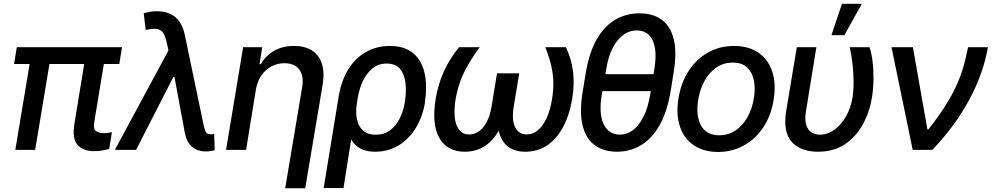

<svg xmlns="http://www.w3.org/2000/svg" viewBox="-20 -797 5273 1021"><path d="M628.9 -545.9 614.3 -456.5H54.7L69.3 -545.9ZM257.8 -545.9 167 0H61.5L152.3 -545.9ZM442.4 -545.9H546.9L481 -146.5Q474.6 -110.4 491.2 -99.6Q507.8 -88.9 531.7 -88.9Q543.5 -88.9 555.2 -90.8Q566.9 -92.8 575.2 -94.2L560.5 -4.9Q545.9 -1.5 525.6 2.7Q505.4 6.8 479.5 6.8Q422.4 6.8 392.3 -26.6Q362.3 -60.1 376 -140.6Z M1074.2 8.3Q1030.3 8.3 1001.5 -16.1Q972.7 -40.5 962.9 -90.3L900.4 -427.7L878.4 -517.1L866.7 -570.3Q858.9 -606 846.4 -623.3Q834 -640.6 812.3 -643.3Q790.5 -646 754.9 -637.7L744.1 -726.1Q755.4 -730 773.7 -733.6Q792 -737.3 813.5 -737.3Q875.5 -737.3 912.8 -705.6Q950.2 -673.8 962.9 -610.4L1063.5 -128.9Q1067.9 -109.4 1074 -96.2Q1080.1 -83 1100.6 -82.5Q1111.3 -83 1119.1 -84.5L1121.6 2.4Q1110.8 4.9 1098.1 6.6Q1085.4 8.3 1074.2 8.3ZM590.8 0 901.4 -576.2 924.3 -387.7H901.9L703.6 0Z M1341.3 -323.7 1288.6 0H1182.1L1272.9 -545.9H1374.5L1359.9 -456.1H1367.2Q1392.6 -500.5 1437.5 -526.6Q1482.4 -552.7 1543.9 -552.7Q1599.6 -552.7 1637.5 -529.5Q1675.3 -506.3 1690.9 -460.4Q1706.5 -414.6 1695.8 -346.7L1603 204.1H1496.6L1586.9 -334Q1596.7 -393.1 1571.8 -426.8Q1546.9 -460.4 1492.2 -460.9Q1456.1 -460.9 1424.6 -444.6Q1393.1 -428.2 1371.3 -397.9Q1349.6 -367.7 1341.3 -323.7Z M1701.2 203.1 1780.8 -283.2Q1795.9 -372.6 1835 -432.6Q1874 -492.7 1930.2 -522.7Q1986.3 -552.7 2052.7 -552.7Q2111.3 -552.7 2151.4 -531.2Q2191.4 -509.8 2214.1 -470.5Q2236.8 -431.2 2243.2 -377.2Q2249.5 -323.2 2240.2 -258.3L2239.3 -248.5Q2226.1 -172.4 2189.7 -114.3Q2153.3 -56.2 2098.6 -23.2Q2043.9 9.8 1975.6 9.8Q1918 9.8 1883.8 -15.1Q1849.6 -40 1832.8 -85.2Q1815.9 -130.4 1808.6 -191.4L1877.4 -246.1Q1873 -220.7 1874.5 -191.9Q1876 -163.1 1886.2 -137.7Q1896.5 -112.3 1918.7 -96.4Q1940.9 -80.6 1978 -80.6Q2022.9 -80.6 2054.4 -104.2Q2085.9 -127.9 2105.2 -166.3Q2124.5 -204.6 2131.8 -248.5L2133.8 -258.3Q2141.6 -314.9 2135.5 -360.4Q2129.4 -405.8 2105.7 -432.4Q2082 -459 2036.1 -459Q1991.7 -459 1960 -432.6Q1928.2 -406.2 1909.2 -365Q1890.1 -323.7 1882.8 -278.8L1806.6 203.1Z M2420.9 -545.9H2531.2Q2489.3 -488.8 2463.6 -442.4Q2438 -396 2424.1 -354.5Q2410.2 -313 2402.8 -270Q2388.7 -181.2 2407.7 -131.6Q2426.8 -82 2475.1 -82Q2517.6 -82 2550 -120.8Q2582.5 -159.7 2594.7 -234.4L2623 -407.2H2704.6L2676.8 -239.3Q2663.6 -161.1 2633.5 -105.2Q2603.5 -49.3 2557.6 -19.8Q2511.7 9.8 2451.7 9.8Q2357.4 9.8 2315.9 -64Q2274.4 -137.7 2297.4 -275.4Q2310.1 -349.6 2340.6 -417.2Q2371.1 -484.9 2420.9 -545.9ZM2879.9 -545.9H2989.3Q3018.6 -484.9 3027.1 -417.2Q3035.6 -349.6 3023.4 -275.4Q3008.3 -183.6 2973.6 -119.9Q2939 -56.2 2888.2 -23.2Q2837.4 9.8 2773.9 9.8Q2714.4 9.8 2678.5 -19.8Q2642.6 -49.3 2630.9 -105.2Q2619.1 -161.1 2632.3 -239.3L2659.7 -407.2H2741.2L2712.4 -234.4Q2699.7 -159.7 2719.2 -120.8Q2738.8 -82 2780.8 -82Q2813.5 -82 2840.3 -104.5Q2867.2 -127 2886.7 -168.9Q2906.2 -210.9 2915.5 -270Q2922.9 -313 2922.6 -354.5Q2922.4 -396 2912.4 -442.4Q2902.3 -488.8 2879.9 -545.9Z M3505.9 -402.3 3491.2 -312.5H3139.2L3154.3 -402.3ZM3562 -410.2 3545.9 -310.5Q3527.3 -200.7 3486.8 -129.9Q3446.3 -59.1 3388.4 -24.7Q3330.6 9.8 3260.7 9.8Q3190.4 9.8 3143.1 -24.7Q3095.7 -59.1 3078.1 -129.9Q3060.5 -200.7 3078.6 -310.5L3095.2 -410.2Q3113.3 -519 3153.8 -588.9Q3194.3 -658.7 3252.4 -692.4Q3310.5 -726.1 3380.4 -726.1Q3451.2 -726.1 3498.3 -692.4Q3545.4 -658.7 3562.7 -588.9Q3580.1 -519 3562 -410.2ZM3437.5 -293.5 3459.5 -427.7Q3470.7 -496.6 3462.6 -542.7Q3454.6 -588.9 3429.4 -612.1Q3404.3 -635.3 3366.2 -635.3Q3308.6 -635.3 3264.2 -582Q3219.7 -528.8 3203.6 -427.7L3180.2 -293.5Q3163.1 -190.9 3190.4 -136Q3217.8 -81.1 3275.9 -81.1Q3314 -81.1 3346.2 -105.2Q3378.4 -129.4 3402.1 -176.8Q3425.8 -224.1 3437.5 -293.5Z M3798.8 11.2Q3720.7 10.7 3668.7 -24.9Q3616.7 -60.5 3595.5 -124.8Q3574.2 -189 3587.9 -274.4Q3601.6 -358.4 3642.6 -420.9Q3683.6 -483.4 3745.6 -518.1Q3807.6 -552.7 3883.3 -552.7Q3961.4 -552.7 4013.2 -516.8Q4064.9 -481 4086.4 -416.5Q4107.9 -352.1 4093.8 -266.1Q4080.6 -182.6 4039.3 -120.4Q3998 -58.1 3936.3 -23.7Q3874.5 10.7 3798.8 11.2ZM3804.7 -77.6Q3856 -78.1 3894 -105Q3932.1 -131.8 3956.3 -176.5Q3980.5 -221.2 3988.8 -274.9Q3997.6 -326.2 3989 -369.1Q3980.5 -412.1 3953.1 -438.2Q3925.8 -464.4 3877 -463.9Q3826.2 -464.4 3787.8 -437Q3749.5 -409.7 3725.3 -364.7Q3701.2 -319.8 3692.9 -266.1Q3684.1 -215.3 3692.4 -172.4Q3700.7 -129.4 3728.3 -103.8Q3755.9 -78.1 3804.7 -77.6Z M4217.3 -545.9H4321.3L4266.1 -207Q4258.3 -160.2 4267.3 -132.3Q4276.4 -104.5 4295.9 -92.8Q4315.4 -81.1 4339.4 -80.6Q4381.8 -81.1 4418.2 -107.9Q4454.6 -134.8 4479.5 -179.2Q4504.4 -223.6 4513.2 -277.3Q4519.5 -318.8 4519 -365.5Q4518.6 -412.1 4513.2 -458.7Q4507.8 -505.4 4498.5 -545.9H4604Q4614.3 -516.1 4619.9 -471.7Q4625.5 -427.2 4625 -376.7Q4624.5 -326.2 4616.7 -277.3Q4604 -200.7 4568.1 -135.3Q4532.2 -69.8 4472.9 -30Q4413.6 9.8 4329.6 9.8Q4237.8 9.8 4190.2 -42.7Q4142.6 -95.2 4161.1 -209ZM4401.4 -609.9 4457.5 -776.9H4563L4470.2 -609.9Z M4833.5 0 4720.7 -545.9H4834.5L4911.6 -109.4H4917.5Q4969.2 -175.3 5004.6 -230.7Q5040 -286.1 5063.5 -336.7Q5086.9 -387.2 5101.8 -438Q5116.7 -488.8 5127.9 -545.9H5233.4Q5209.5 -406.7 5134.5 -267.1Q5059.6 -127.4 4938 0Z"/></svg>

Font: Inter Tight Medium
Style: Italic
Weight: 500
Italic angle: -9.39999°
Designer: Rasmus Andersson
Foundry: rsms
Version: Version 3.004